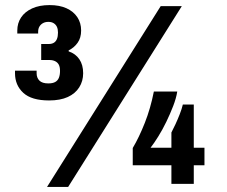

<svg xmlns="http://www.w3.org/2000/svg" viewBox="-20 -723 891 755"><path d="M165 12 612 -699H695L248 12ZM173 -328Q104 -328 71.5 -358Q39 -388 39 -435V-445H124V-435Q124 -417 135 -406Q146 -395 170 -395Q187 -395 197 -400.5Q207 -406 211.5 -417Q216 -428 216 -444Q216 -460 211 -469Q206 -478 196.5 -482.5Q187 -487 175 -487H142V-550H172Q184 -550 192 -555Q200 -560 204 -570Q208 -580 208 -595Q208 -608 204 -617Q200 -626 191.5 -631.5Q183 -637 170 -637Q158 -637 149 -632Q140 -627 135 -618.5Q130 -610 130 -598V-591H48V-603Q48 -632 63 -654.5Q78 -677 106.5 -690Q135 -703 175 -703Q214 -703 241.5 -690.5Q269 -678 284 -655.5Q299 -633 299 -603Q299 -574 285 -554.5Q271 -535 250 -525V-521Q277 -512 292 -490Q307 -468 307 -435Q307 -404 291.5 -379.5Q276 -355 246.5 -341.5Q217 -328 173 -328ZM654 0V-73H502V-141Q527 -183 549.5 -240Q572 -297 585 -363H677Q673 -337 661 -306Q649 -275 634 -244Q619 -213 602.5 -186.5Q586 -160 572 -142H654V-202Q661 -215 670 -234.5Q679 -254 687 -274.5Q695 -295 699 -312H742V-142H784V-73H742V0Z"/></svg>

Font: Archivo SemiCondensed ExtraBold
Style: Regular
Weight: 800
Width: 4
Designer: Hector Gatti
Foundry: Omnibus-Type
Version: Version 2.001